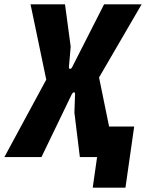

<svg xmlns="http://www.w3.org/2000/svg" viewBox="-36 -720 669 880"><path d="M-16 0 176 -355 104 -700H262L288 -506L280 -414Q279 -405 285 -404.5Q291 -404 295 -413L441 -700H613L418 -365L464 -140H579L539 140H389L409 0H330L305 -204L308 -288Q308 -297 303 -297Q298 -297 293 -288L154 0Z"/></svg>

Font: Finlandica
Style: Bold Italic
Weight: 700
Italic angle: -8°
Designer: Niklas Ekholm, Juho Hiilivirta, Jaakko Suomalainen
Foundry: Helsinki Type Studio
Version: Version 1.064; ttfautohint (v1.8.4.7-5d5b)